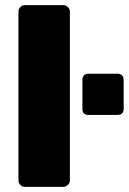

<svg xmlns="http://www.w3.org/2000/svg" viewBox="-20 -730 503 750"><path d="M78 0Q67 0 59.5 -7.5Q52 -15 52 -26V-684Q52 -695 59.5 -702.5Q67 -710 78 -710H227Q237 -710 245 -702.5Q253 -695 253 -684V-26Q253 -15 245 -7.5Q237 0 227 0ZM325 -281Q314 -281 308 -287Q302 -293 302 -303V-419Q302 -429 308 -435.5Q314 -442 325 -442H440Q450 -442 456.5 -435.5Q463 -429 463 -419V-303Q463 -293 456.5 -287Q450 -281 440 -281Z"/></svg>

Font: Rubik ExtraBold
Style: Regular
Weight: 800
Designer: Hubert and Fischer
Foundry: Hubert and Fischer
Version: Version 2.300;gftools[0.9.30]